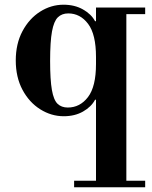

<svg xmlns="http://www.w3.org/2000/svg" viewBox="-20 -482 647 816"><path d="M251 12Q198 12 151 -17.5Q104 -47 75.5 -100.5Q47 -154 47 -225Q47 -296 75.5 -349.5Q104 -403 150.5 -432.5Q197 -462 250 -462Q297 -462 332.5 -442Q368 -422 384 -392H408L388 -240Q388 -336 354.5 -380.5Q321 -425 270 -425Q243 -425 226 -408.5Q209 -392 201 -348.5Q193 -305 193 -223Q193 -143 200.5 -100Q208 -57 224.5 -41Q241 -25 268 -25Q320 -25 354 -69.5Q388 -114 388 -210L408 -58H384Q368 -28 333 -8Q298 12 251 12ZM295 314V286H597V314ZM388 299V-442H517V299ZM388 -422V-450H597V-422Z"/></svg>

Font: Libre Bodoni SemiBold
Style: Regular
Weight: 600
Designer: Pablo Impallari, Rodrigo Fuenzalida
Foundry: Impallari Type
Version: Version 2.005;gftools[0.9.23]